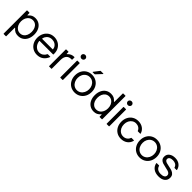

<svg xmlns="http://www.w3.org/2000/svg" viewBox="379 -2478 4394 4394"><g transform="rotate(45 2575.5 -281.5)"><path d="M584 -277Q584 -193 553.5 -127.5Q523 -62 467.5 -26Q412 10 338 10Q285 10 246 -8Q207 -26 169 -71Q166 -75 162 -75Q157 -75 157 -67V200Q157 210 147 210H82Q72 210 72 200V-543Q72 -553 82 -553H147Q157 -553 157 -543V-486Q157 -478 162 -478Q166 -478 169 -482Q207 -526 246 -544.5Q285 -563 338 -563Q411 -563 467 -527Q523 -491 553.5 -426Q584 -361 584 -277ZM154 -277Q154 -216 176.5 -168Q199 -120 239 -92.5Q279 -65 330 -65Q381 -65 419.5 -92.5Q458 -120 478.5 -168Q499 -216 499 -277Q499 -337 478.5 -385Q458 -433 419.5 -460.5Q381 -488 330 -488Q279 -488 239 -461Q199 -434 176.5 -385.5Q154 -337 154 -277Z M682 -275Q682 -352 714 -417.5Q746 -483 806.5 -523Q867 -563 949 -563Q1020 -563 1081 -531Q1142 -499 1179 -437.5Q1216 -376 1216 -290V-270Q1216 -260 1206 -260H776Q771 -260 768.5 -257Q766 -254 767 -250Q771 -223 777 -205Q798 -141 844.5 -103Q891 -65 950 -65Q1007 -65 1049 -94.5Q1091 -124 1112 -170Q1115 -178 1123 -178H1194Q1199 -178 1202 -175.5Q1205 -173 1203 -169Q1174 -89 1110 -39.5Q1046 10 951 10Q873 10 811.5 -27Q750 -64 716 -129Q682 -194 682 -275ZM1115 -335Q1120 -335 1122.5 -338Q1125 -341 1124 -345Q1120 -373 1113 -389Q1092 -436 1048.5 -462Q1005 -488 951 -488Q896 -488 854.5 -462Q813 -436 790 -389Q781 -370 776 -346V-344Q776 -335 785 -335Z M1344 0Q1334 0 1334 -10V-543Q1334 -553 1344 -553H1409Q1419 -553 1419 -543V-495Q1419 -487 1424 -487Q1428 -487 1431 -491Q1466 -529 1505.5 -546Q1545 -563 1594 -563Q1604 -563 1604 -553V-488Q1604 -478 1594 -478H1575Q1508 -478 1468 -438Q1419 -391 1419 -291V-10Q1419 0 1409 0Z M1707 0Q1697 0 1697 -10V-543Q1697 -553 1707 -553H1772Q1782 -553 1782 -543V-10Q1782 0 1772 0ZM1675 -711Q1675 -737 1694 -755Q1713 -773 1740 -773Q1767 -773 1786 -755Q1805 -737 1805 -711Q1805 -685 1786 -666.5Q1767 -648 1740 -648Q1713 -648 1694 -666.5Q1675 -685 1675 -711Z M1901 -279Q1901 -360 1935.5 -425Q1970 -490 2031.5 -526.5Q2093 -563 2171 -563Q2249 -563 2311 -526.5Q2373 -490 2408 -425Q2443 -360 2443 -279Q2443 -196 2408.5 -130.5Q2374 -65 2312 -27.5Q2250 10 2171 10Q2093 10 2031.5 -27Q1970 -64 1935.5 -130Q1901 -196 1901 -279ZM2357 -279Q2357 -337 2333 -385Q2309 -433 2266.5 -460.5Q2224 -488 2171 -488Q2119 -488 2076.5 -461Q2034 -434 2010 -386Q1986 -338 1986 -279Q1986 -218 2010 -169Q2034 -120 2076.5 -92.5Q2119 -65 2171 -65Q2223 -65 2265.5 -93Q2308 -121 2332.5 -169.5Q2357 -218 2357 -279ZM2141 -611Q2135 -611 2133 -615Q2131 -619 2135 -623L2238 -757Q2242 -763 2251 -763H2330Q2336 -763 2337.5 -759.5Q2339 -756 2335 -751L2209 -616Q2204 -611 2197 -611Z M2542 -276Q2542 -360 2572.5 -425.5Q2603 -491 2658.5 -527Q2714 -563 2788 -563Q2841 -563 2880 -545Q2919 -527 2957 -482Q2960 -478 2964 -478Q2969 -478 2969 -486V-753Q2969 -763 2979 -763H3044Q3054 -763 3054 -753V-10Q3054 0 3044 0H2979Q2969 0 2969 -10V-67Q2969 -75 2964 -75Q2960 -75 2957 -71Q2919 -27 2880 -8.5Q2841 10 2788 10Q2715 10 2659 -26Q2603 -62 2572.5 -127Q2542 -192 2542 -276ZM2972 -276Q2972 -337 2949.5 -385Q2927 -433 2887 -460.5Q2847 -488 2796 -488Q2745 -488 2706.5 -460.5Q2668 -433 2647.5 -385Q2627 -337 2627 -276Q2627 -216 2647.5 -168Q2668 -120 2706.5 -92.5Q2745 -65 2796 -65Q2847 -65 2887 -92Q2927 -119 2949.5 -167.5Q2972 -216 2972 -276Z M3207 0Q3197 0 3197 -10V-543Q3197 -553 3207 -553H3272Q3282 -553 3282 -543V-10Q3282 0 3272 0ZM3175 -711Q3175 -737 3194 -755Q3213 -773 3240 -773Q3267 -773 3286 -755Q3305 -737 3305 -711Q3305 -685 3286 -666.5Q3267 -648 3240 -648Q3213 -648 3194 -666.5Q3175 -685 3175 -711Z M3401 -279Q3401 -360 3435 -425Q3469 -490 3530 -526.5Q3591 -563 3669 -563Q3758 -563 3821.5 -518.5Q3885 -474 3907 -398L3908 -395Q3908 -387 3898 -387H3828Q3819 -387 3816 -395Q3799 -438 3759.5 -463Q3720 -488 3669 -488Q3617 -488 3575.5 -461Q3534 -434 3510 -386.5Q3486 -339 3486 -279Q3486 -217 3509.5 -168.5Q3533 -120 3575 -92.5Q3617 -65 3669 -65Q3724 -65 3764.5 -93.5Q3805 -122 3821 -170Q3823 -178 3832 -178H3903Q3914 -178 3912 -167Q3891 -84 3825.5 -37Q3760 10 3669 10Q3591 10 3530 -27Q3469 -64 3435 -130Q3401 -196 3401 -279Z M4003 -279Q4003 -360 4037.5 -425Q4072 -490 4133.5 -526.5Q4195 -563 4273 -563Q4351 -563 4413 -526.5Q4475 -490 4510 -425Q4545 -360 4545 -279Q4545 -196 4510.5 -130.5Q4476 -65 4414 -27.5Q4352 10 4273 10Q4195 10 4133.5 -27Q4072 -64 4037.5 -130Q4003 -196 4003 -279ZM4459 -279Q4459 -337 4435 -385Q4411 -433 4368.5 -460.5Q4326 -488 4273 -488Q4221 -488 4178.5 -461Q4136 -434 4112 -386Q4088 -338 4088 -279Q4088 -218 4112 -169Q4136 -120 4178.5 -92.5Q4221 -65 4273 -65Q4325 -65 4367.5 -93Q4410 -121 4434.5 -169.5Q4459 -218 4459 -279Z M4639 -167V-169Q4639 -178 4648 -178H4717Q4727 -178 4728 -169Q4741 -120 4780.5 -92.5Q4820 -65 4889 -65Q4947 -65 4981.5 -87Q5016 -109 5016 -150Q5016 -182 4995.5 -201.5Q4975 -221 4943.5 -231Q4912 -241 4860 -251Q4795 -264 4755.5 -277.5Q4716 -291 4688 -321Q4660 -351 4660 -404Q4660 -479 4716.5 -521Q4773 -563 4861 -563Q4948 -563 5007 -519Q5066 -475 5083 -398V-396Q5083 -387 5074 -387H5015Q5006 -387 5004 -396Q4989 -443 4952 -465.5Q4915 -488 4861 -488Q4806 -488 4775.5 -467.5Q4745 -447 4745 -411Q4745 -383 4764 -367Q4783 -351 4811 -342.5Q4839 -334 4890 -324Q4957 -311 4999 -296.5Q5041 -282 5071 -249.5Q5101 -217 5101 -159Q5101 -81 5045 -35.5Q4989 10 4888 10Q4786 10 4721 -37Q4656 -84 4639 -167Z"/></g></svg>

Font: Open Sauce Two
Style: Regular
Weight: 400
Designer: Alfredo Marco Pradil
Foundry: Creative Sauce Fz LLC
Version: Version 1.477